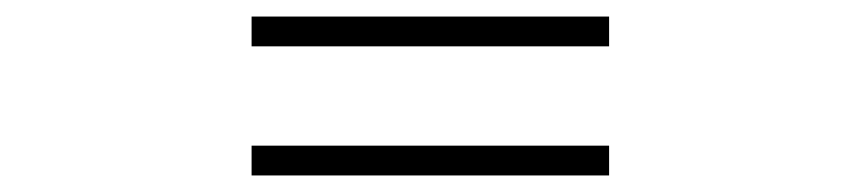

<svg xmlns="http://www.w3.org/2000/svg" viewBox="-20 -496 1040 232"><path d="M284 -476H716V-440H284ZM284 -320H716V-284H284Z"/></svg>

Font: 思源黑体R
Style: Regular
Weight: 400
Designer: Ryoko NISHIZUKA  (kana & ideographs); Paul D. Hunt (Latin, Greek & Cyrillic); Wenlong ZHANG  (bopomofo); Sandoll Communi
Foundry: Adobe Systems Incorporated
Version: Version 1.00 June 24, 2014, initial release